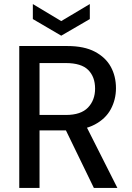

<svg xmlns="http://www.w3.org/2000/svg" viewBox="-20 -927 649 947"><path d="M75 0V-700H312Q395 -700 448 -672Q501 -644 526.5 -597.5Q552 -551 552 -492Q552 -436 526.5 -388.5Q501 -341 447 -312.5Q393 -284 309 -284H175V0ZM443 0 292 -311H402L559 0ZM175 -360H305Q379 -360 414 -396.5Q449 -433 449 -490Q449 -548 415 -582Q381 -616 304 -616H175ZM282 -751 142 -833V-907L282 -823L423 -907V-833Z"/></svg>

Font: DM Sans 11pt Medium
Style: Regular
Weight: 500
Version: Version 4.004;gftools[0.9.30]